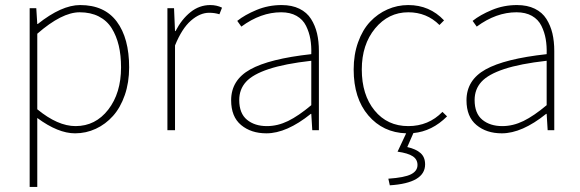

<svg xmlns="http://www.w3.org/2000/svg" viewBox="-20 -510 2273 752"><path d="M96.2 222.2V-478H122.1L126 -416H127.9Q221.2 -490.2 293.9 -490.2Q389.2 -490.2 437.5 -425.3Q485.8 -360.4 485.8 -246.1Q485.8 -187 468.8 -137.7Q451.7 -88.4 422.6 -55.9Q393.6 -23.4 355.2 -5.6Q316.9 12.2 273.9 12.2Q207.5 12.2 126 -47.9V222.2ZM275.9 -16.1Q354 -16.1 404.1 -80.8Q454.1 -145.5 454.1 -246.1Q454.1 -293.5 445.1 -331.5Q436 -369.6 417.5 -399.4Q398.9 -429.2 366.9 -445.6Q335 -461.9 292 -461.9Q222.2 -461.9 126 -377.9V-82Q206.1 -16.1 275.9 -16.1Z M635.7 0V-478H661.6L665.5 -388.2H667.5Q691.4 -434.6 726.1 -462.4Q760.7 -490.2 803.7 -490.2Q828.6 -490.2 849.6 -480L839.4 -454.1Q820.8 -460 799.3 -460Q763.2 -460 727.8 -429.2Q692.4 -398.4 665.5 -332V0Z M1023.4 12.2Q963.4 12.2 924.3 -20.3Q885.3 -52.7 885.3 -117.2Q885.3 -196.3 960 -238Q1034.7 -279.8 1199.2 -297.9Q1200.2 -330.1 1195.6 -356.9Q1190.9 -383.8 1178.7 -408.7Q1166.5 -433.6 1141.6 -447.8Q1116.7 -461.9 1081.1 -461.9Q1001.5 -461.9 925.3 -405.8L909.2 -428.2Q938.5 -451.7 984.6 -470.9Q1030.8 -490.2 1083 -490.2Q1123.5 -490.2 1152.8 -475.8Q1182.1 -461.4 1198.2 -435.8Q1214.4 -410.2 1221.7 -379.2Q1229 -348.1 1229 -310.1V0H1203.1L1199.2 -64H1197.3Q1102.5 12.2 1023.4 12.2ZM1025.4 -16.1Q1067.4 -16.1 1108.4 -36.1Q1149.4 -56.2 1199.2 -98.1V-272Q1095.2 -260.3 1032.7 -239.5Q970.2 -218.8 943.6 -189.5Q917 -160.2 917 -118.2Q917 -65.9 947.3 -41Q977.5 -16.1 1025.4 -16.1Z M1506.8 215.8 1501 189.9Q1564.5 185.5 1589.8 172.6Q1615.2 159.7 1615.2 136.2Q1615.2 114.3 1596.7 102.1Q1578.1 89.8 1537.1 84L1570.8 12.2Q1480 9.3 1422.6 -57.9Q1365.2 -125 1365.2 -237.8Q1365.2 -296.4 1382.6 -344.7Q1399.9 -393.1 1429.4 -424.6Q1459 -456.1 1497.6 -473.1Q1536.1 -490.2 1579.1 -490.2Q1662.6 -490.2 1719.2 -430.2L1701.2 -412.1Q1651.4 -461.9 1579.1 -461.9Q1501.5 -461.9 1449.2 -398.7Q1397 -335.4 1397 -237.8Q1397 -138.7 1447 -77.4Q1497.1 -16.1 1579.1 -16.1Q1658.7 -16.1 1712.9 -71.8L1731 -54.2Q1672.4 4.4 1599.1 11.2L1575.2 65.9Q1609.4 73.7 1627.2 89.6Q1645 105.5 1645 133.8Q1645 207 1506.8 215.8Z M1945.3 12.2Q1885.3 12.2 1846.2 -20.3Q1807.1 -52.7 1807.1 -117.2Q1807.1 -196.3 1881.8 -238Q1956.5 -279.8 2121.1 -297.9Q2122.1 -330.1 2117.4 -356.9Q2112.8 -383.8 2100.6 -408.7Q2088.4 -433.6 2063.5 -447.8Q2038.6 -461.9 2002.9 -461.9Q1923.3 -461.9 1847.2 -405.8L1831.1 -428.2Q1860.4 -451.7 1906.5 -470.9Q1952.6 -490.2 2004.9 -490.2Q2045.4 -490.2 2074.7 -475.8Q2104 -461.4 2120.1 -435.8Q2136.2 -410.2 2143.6 -379.2Q2150.9 -348.1 2150.9 -310.1V0H2125L2121.1 -64H2119.1Q2024.4 12.2 1945.3 12.2ZM1947.3 -16.1Q1989.3 -16.1 2030.3 -36.1Q2071.3 -56.2 2121.1 -98.1V-272Q2017.1 -260.3 1954.6 -239.5Q1892.1 -218.8 1865.5 -189.5Q1838.9 -160.2 1838.9 -118.2Q1838.9 -65.9 1869.1 -41Q1899.4 -16.1 1947.3 -16.1Z"/></svg>

Font: Source Sans 3 ExtraLight
Style: Regular
Weight: 200
Designer: Paul D. Hunt
Foundry: Adobe
Version: Version 3.052;hotconv 1.1.0;makeotfexe 2.6.0